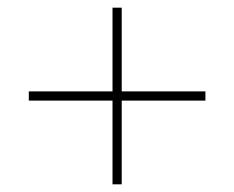

<svg xmlns="http://www.w3.org/2000/svg" viewBox="-20 -603 610 500"><path d="M297 -365H515V-341H297V-123H273V-341H55V-365H273V-583H297Z"/></svg>

Font: Noto Sans Thai Looped UI Thin
Style: Regular
Weight: 100
Designer: Cadson Demak Team
Foundry: Cadson Demak Co., Ltd.
Version: Version 1.000; ttfautohint (v1.8.4.7-5d5b)